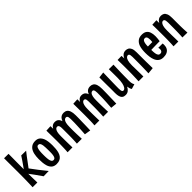

<svg xmlns="http://www.w3.org/2000/svg" viewBox="279 -1973 3273 3273"><g transform="rotate(-45 1916.0 -336.5)"><path d="M317 0Q272 -66 223 -133.5Q174 -201 121 -270Q163 -326 193.5 -368.5Q224 -411 248.5 -447.5Q273 -484 298 -522L414 -520Q382 -480 353.5 -442.5Q325 -405 296 -365Q267 -325 230 -277Q279 -210 329.5 -144Q380 -78 442 -3ZM52 -1Q52 -1 52.5 -18Q53 -35 54 -65Q55 -95 56 -133.5Q57 -172 57.5 -215.5Q58 -259 58 -302Q58 -346 58 -398.5Q58 -451 57.5 -503Q57 -555 57 -598.5Q57 -642 57 -668.5Q57 -695 57 -695L164 -694Q164 -694 164 -667.5Q164 -641 163.5 -597.5Q163 -554 162.5 -502Q162 -450 162 -397.5Q162 -345 162 -302Q162 -259 162 -215.5Q162 -172 163 -133.5Q164 -95 164.5 -65.5Q165 -36 165.5 -18.5Q166 -1 166 -1Z M624 10Q564 10 530.5 -20.5Q497 -51 482 -103Q472 -137 468 -179Q464 -221 464 -268Q464 -299 467 -328Q470 -357 475.5 -383Q481 -409 491 -431Q509 -476 546 -502.5Q583 -529 641 -529Q695 -529 726.5 -501.5Q758 -474 775 -429Q787 -396 792 -354Q797 -312 797 -264Q797 -222 793.5 -184Q790 -146 782 -115Q772 -76 752 -48Q732 -20 701 -5Q670 10 624 10ZM632 -76Q657 -76 669 -95Q681 -114 685 -146Q687 -161 688 -178Q689 -195 689 -214Q689 -233 689 -253Q688 -289 687.5 -320.5Q687 -352 683 -376Q678 -409 666 -427Q654 -445 632 -445Q618 -445 608.5 -438.5Q599 -432 592.5 -419.5Q586 -407 582 -390Q578 -373 575.5 -351.5Q573 -330 572.5 -306Q572 -282 572 -256Q572 -236 572.5 -217Q573 -198 574.5 -181Q576 -164 578 -148Q583 -115 595.5 -95.5Q608 -76 632 -76Z M1229 8 1111 7Q1113 -19 1114 -39.5Q1115 -60 1116 -82Q1117 -104 1117.5 -132.5Q1118 -161 1118 -204Q1118 -225 1118 -244Q1118 -263 1118 -281.5Q1118 -300 1118 -319Q1118 -338 1118 -358Q1118 -386 1113 -403Q1108 -420 1099 -428Q1090 -436 1075 -436Q1057 -436 1041.5 -420.5Q1026 -405 1017 -370Q1008 -335 1008 -276L966 -229Q967 -281 971 -325.5Q975 -370 984.5 -406Q994 -442 1010 -468Q1026 -494 1049 -508Q1072 -522 1104 -522Q1138 -522 1160.5 -507.5Q1183 -493 1195.5 -468.5Q1208 -444 1214 -412.5Q1220 -381 1221.5 -346.5Q1223 -312 1223 -278Q1222 -235 1222.5 -194.5Q1223 -154 1224 -117.5Q1225 -81 1226.5 -49.5Q1228 -18 1229 8ZM895 -1Q897 -27 898.5 -51Q900 -75 900.5 -102Q901 -129 902 -164Q903 -199 903 -247Q903 -316 902 -371Q901 -426 900.5 -464Q900 -502 900 -517L1003 -522Q1004 -506 1004 -471.5Q1004 -437 1005 -387Q1006 -337 1008 -276Q1008 -217 1008.5 -167.5Q1009 -118 1010 -77.5Q1011 -37 1012 -1ZM1431 9 1320 -9Q1323 -47 1324.5 -78Q1326 -109 1328 -139Q1330 -169 1331 -204Q1333 -232 1333.5 -274Q1334 -316 1334 -364Q1334 -390 1330 -407.5Q1326 -425 1317 -433.5Q1308 -442 1294 -442Q1274 -442 1257.5 -426.5Q1241 -411 1232 -375Q1223 -339 1223 -278L1181 -224Q1181 -279 1185 -326Q1189 -373 1199 -410Q1209 -447 1225 -473Q1241 -499 1265 -512.5Q1289 -526 1321 -526Q1359 -526 1385 -508.5Q1411 -491 1425 -452Q1439 -413 1439 -349Q1439 -324 1439 -298Q1439 -272 1438.5 -249Q1438 -226 1437 -208Q1437 -169 1435.5 -134.5Q1434 -100 1433.5 -65.5Q1433 -31 1431 9Z M1754 -1Q1756 -27 1757 -52Q1758 -77 1758.5 -102.5Q1759 -128 1760 -155Q1761 -182 1761 -212Q1761 -236 1761 -258.5Q1761 -281 1761 -305.5Q1761 -330 1761 -357Q1761 -384 1757.5 -401.5Q1754 -419 1745 -427.5Q1736 -436 1721 -436Q1704 -436 1689 -419.5Q1674 -403 1665 -368Q1656 -333 1656 -276L1614 -229Q1615 -294 1622 -347Q1629 -400 1644 -439.5Q1659 -479 1685 -500.5Q1711 -522 1749 -522Q1784 -522 1806 -507.5Q1828 -493 1840.5 -468.5Q1853 -444 1858 -412.5Q1863 -381 1864.5 -346.5Q1866 -312 1865 -278Q1865 -235 1865.5 -195.5Q1866 -156 1867 -121.5Q1868 -87 1869 -57Q1870 -27 1871 -1ZM1543 -1Q1545 -27 1546.5 -51Q1548 -75 1548.5 -102Q1549 -129 1549.5 -164Q1550 -199 1550 -247Q1550 -316 1549.5 -371Q1549 -426 1548.5 -464Q1548 -502 1548 -517L1651 -522Q1651 -506 1651.5 -471.5Q1652 -437 1652.5 -387Q1653 -337 1656 -276Q1656 -217 1656.5 -167.5Q1657 -118 1658 -77.5Q1659 -37 1660 -1ZM2068 0 1957 -11Q1959 -49 1961 -79.5Q1963 -110 1965 -139.5Q1967 -169 1968 -204Q1969 -223 1969.5 -247.5Q1970 -272 1970.5 -301.5Q1971 -331 1971 -363Q1971 -388 1967 -405.5Q1963 -423 1955 -432.5Q1947 -442 1934 -442Q1913 -442 1897.5 -425.5Q1882 -409 1873.5 -373Q1865 -337 1865 -278L1824 -224Q1823 -294 1829 -349.5Q1835 -405 1849.5 -444.5Q1864 -484 1891 -505Q1918 -526 1961 -526Q1997 -526 2023 -508.5Q2049 -491 2062.5 -452Q2076 -413 2076 -349Q2076 -324 2075.5 -298Q2075 -272 2075 -249Q2075 -226 2074 -208Q2073 -169 2072 -136.5Q2071 -104 2070.5 -72Q2070 -40 2068 0Z M2286 10Q2247 10 2224 -7.5Q2201 -25 2191 -59.5Q2181 -94 2181 -143Q2181 -160 2181.5 -188Q2182 -216 2181.5 -250Q2181 -284 2180.5 -320.5Q2180 -357 2180 -393.5Q2180 -430 2180 -462.5Q2180 -495 2180 -520L2286 -533Q2285 -501 2284 -459.5Q2283 -418 2282 -374.5Q2281 -331 2280 -289.5Q2279 -248 2278.5 -213.5Q2278 -179 2278 -155Q2278 -129 2281 -110Q2284 -91 2291.5 -81Q2299 -71 2313 -71Q2336 -71 2354.5 -95.5Q2373 -120 2384 -170Q2395 -220 2395 -298Q2395 -322 2395 -347Q2395 -372 2394.5 -397.5Q2394 -423 2394 -450Q2394 -477 2393 -505L2504 -504Q2503 -448 2501 -404.5Q2499 -361 2498.5 -320Q2498 -279 2497 -232Q2496 -185 2496 -121Q2496 -96 2498.5 -77Q2501 -58 2506.5 -44Q2512 -30 2520 -16L2433 10Q2422 -3 2415 -23.5Q2408 -44 2404 -75Q2385 -36 2356.5 -13Q2328 10 2286 10Z M2935 11 2821 22Q2822 -2 2823 -28Q2824 -54 2824.5 -83.5Q2825 -113 2826 -148.5Q2827 -184 2827 -228Q2827 -245 2827 -267Q2827 -289 2827 -315Q2827 -341 2827 -368Q2827 -396 2823 -413Q2819 -430 2810.5 -437.5Q2802 -445 2789 -445Q2774 -445 2757.5 -431Q2741 -417 2729.5 -379.5Q2718 -342 2718 -270L2677 -222Q2677 -275 2681.5 -321.5Q2686 -368 2695.5 -406.5Q2705 -445 2721.5 -472.5Q2738 -500 2762 -515.5Q2786 -531 2818 -531Q2851 -531 2876.5 -517Q2902 -503 2917 -469Q2932 -435 2932 -374Q2932 -348 2932 -328Q2932 -308 2932 -292Q2932 -276 2932 -261.5Q2932 -247 2932 -233Q2932 -187 2932.5 -152.5Q2933 -118 2933.5 -90.5Q2934 -63 2934.5 -39Q2935 -15 2935 11ZM2606 -1Q2607 -27 2608 -50.5Q2609 -74 2610 -100Q2611 -126 2612 -161.5Q2613 -197 2613 -247Q2614 -316 2613 -369.5Q2612 -423 2611.5 -459.5Q2611 -496 2610 -511L2706 -513Q2707 -502 2708 -479.5Q2709 -457 2710.5 -425.5Q2712 -394 2714 -355Q2716 -316 2718 -270Q2719 -205 2720 -158Q2721 -111 2721.5 -74Q2722 -37 2722 -1Z M3199 12Q3143 12 3108.5 -14Q3074 -40 3056 -84Q3041 -120 3035 -165.5Q3029 -211 3029 -261Q3029 -306 3034.5 -346.5Q3040 -387 3052 -420Q3071 -468 3108 -496.5Q3145 -525 3205 -525Q3262 -525 3294 -502Q3326 -479 3340 -437.5Q3354 -396 3354 -342Q3354 -316 3351 -288Q3348 -260 3344 -230L3244 -300Q3245 -317 3246.5 -332.5Q3248 -348 3248 -362Q3248 -387 3243.5 -406Q3239 -425 3229 -435.5Q3219 -446 3199 -446Q3177 -446 3164.5 -431Q3152 -416 3146 -390Q3140 -367 3138.5 -336Q3137 -305 3137 -270Q3137 -245 3137.5 -222Q3138 -199 3139 -178.5Q3140 -158 3143 -140Q3148 -108 3161.5 -89.5Q3175 -71 3201 -71Q3220 -71 3231 -79Q3242 -87 3247.5 -100.5Q3253 -114 3253 -131Q3253 -140 3251.5 -149Q3250 -158 3247 -167H3351Q3353 -157 3353.5 -147.5Q3354 -138 3354 -129Q3354 -86 3336 -54Q3318 -22 3283.5 -5Q3249 12 3199 12ZM3062 -223 3059 -307 3327 -309 3344 -230Q3344 -230 3325 -230Q3306 -230 3275 -229.5Q3244 -229 3206 -228Q3168 -227 3130.5 -226Q3093 -225 3062 -223Z M3782 1 3663 -1Q3664 -25 3665.5 -47.5Q3667 -70 3667.5 -95Q3668 -120 3669 -152Q3670 -184 3670 -228Q3670 -245 3670 -263Q3670 -281 3670 -303.5Q3670 -326 3670 -353Q3670 -382 3666 -400.5Q3662 -419 3653 -428Q3644 -437 3630 -437Q3614 -437 3598.5 -423Q3583 -409 3572 -373Q3561 -337 3561 -270L3520 -245Q3520 -287 3524.5 -327.5Q3529 -368 3538.5 -403.5Q3548 -439 3564.5 -465.5Q3581 -492 3605 -507.5Q3629 -523 3661 -523Q3694 -523 3719.5 -509Q3745 -495 3760 -459.5Q3775 -424 3775 -361Q3775 -327 3775 -305.5Q3775 -284 3775 -268.5Q3775 -253 3775 -233Q3775 -187 3775.5 -153.5Q3776 -120 3777 -95Q3778 -70 3779.5 -47Q3781 -24 3782 1ZM3449 -1Q3451 -26 3452 -49.5Q3453 -73 3454 -99.5Q3455 -126 3455.5 -161.5Q3456 -197 3456 -247Q3456 -316 3455.5 -371Q3455 -426 3454.5 -464Q3454 -502 3453 -517L3557 -522Q3558 -506 3557.5 -470Q3557 -434 3558 -382.5Q3559 -331 3561 -270Q3561 -205 3562 -158Q3563 -111 3564 -74Q3565 -37 3565 -1Z"/></g></svg>

Font: Truculenta
Style: Bold
Weight: 700
Designer: Ivan Castro, Eva Sanz & Omnibus-Type Team
Foundry: Omnibus-Type
Version: Version 1.002